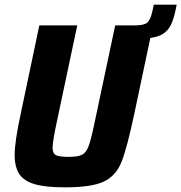

<svg xmlns="http://www.w3.org/2000/svg" viewBox="-20 -797 779 825"><path d="M739 -777 736 -761Q727 -717 715.5 -692.5Q704 -668 683.5 -653.5Q663 -639 626 -634L557 -308Q526 -161 502 -101Q478 -41 425.5 -16.5Q373 8 259 8Q176 8 129.5 -5.5Q83 -19 63 -49Q43 -79 43 -132Q43 -188 69 -308L149 -688H312L223 -268Q206 -188 206 -163Q206 -138 220 -130.5Q234 -123 274 -123Q315 -123 332.5 -132Q350 -141 360.5 -168.5Q371 -196 386 -268L475 -688H562Q600 -688 613.5 -700.5Q627 -713 635 -750L641 -777Z"/></svg>

Font: Saira Semi Condensed
Style: Bold Italic
Weight: 700
Width: 4
Italic angle: -12°
Designer: Hector Gatti with collaboration of the Omnibus-Type team
Foundry: Omnibus-Type
Version: Version 1.001; ttfautohint (v1.8)